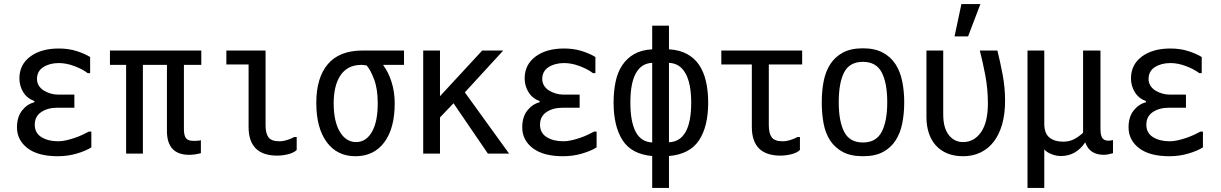

<svg xmlns="http://www.w3.org/2000/svg" viewBox="-20 -776 6040 950"><path d="M64 -146Q64 -197 89 -229Q114 -261 150 -270V-276Q114 -289 95 -320Q76 -351 76 -388Q76 -456 129.5 -496Q183 -536 271 -536Q319 -536 358.5 -523.5Q398 -511 426 -494V-414H414Q388 -434 348 -449Q308 -464 271 -464Q226 -464 194.5 -444Q163 -424 163 -385Q163 -367 172 -352.5Q181 -338 196 -328.5Q211 -319 229.5 -313.5Q248 -308 266 -308H348V-243H264Q216 -243 184 -221.5Q152 -200 152 -159Q152 -118 185 -97.5Q218 -77 268 -77Q287 -77 308.5 -82Q330 -87 350.5 -94Q371 -101 389 -109.5Q407 -118 420 -125H432V-47Q406 -30 361 -16.5Q316 -3 266 -3Q168 -3 116 -43Q64 -83 64 -146Z M806 -455H687V-16H604V-455H524V-526H976V-455H890V-138Q890 -106 900 -92.5Q910 -79 937 -79Q944 -79 955 -79.5Q966 -80 974 -82V-18Q958 -14 944 -12Q930 -10 916 -10Q806 -10 806 -128Z M1448 -98V-34Q1434 -20 1406 -13Q1378 -6 1352 -6Q1210 -6 1210 -148V-457H1100V-526H1294V-156Q1294 -116 1308.5 -96.5Q1323 -77 1362 -77Q1381 -77 1400 -83Q1419 -89 1436 -98Z M1545 -267Q1545 -391 1602 -458.5Q1659 -526 1774 -526H1979V-455H1877V-452Q1901 -421 1917 -371.5Q1933 -322 1933 -265Q1933 -141 1881.5 -72Q1830 -3 1739 -3Q1648 -3 1596.5 -73Q1545 -143 1545 -267ZM1849 -265Q1849 -337 1830.5 -385Q1812 -433 1794 -452Q1779 -455 1769 -455Q1732 -455 1706 -441Q1680 -427 1663.5 -401.5Q1647 -376 1639 -341.5Q1631 -307 1631 -266Q1631 -175 1661.5 -124Q1692 -73 1742 -73Q1791 -73 1820 -123Q1849 -173 1849 -265Z M2280 -319 2499 -16H2394L2224 -265L2157 -195V-16H2074V-526H2157V-300L2366 -526H2470Z M2564 -146Q2564 -197 2589 -229Q2614 -261 2650 -270V-276Q2614 -289 2595 -320Q2576 -351 2576 -388Q2576 -456 2629.5 -496Q2683 -536 2771 -536Q2819 -536 2858.5 -523.5Q2898 -511 2926 -494V-414H2914Q2888 -434 2848 -449Q2808 -464 2771 -464Q2726 -464 2694.5 -444Q2663 -424 2663 -385Q2663 -367 2672 -352.5Q2681 -338 2696 -328.5Q2711 -319 2729.5 -313.5Q2748 -308 2766 -308H2848V-243H2764Q2716 -243 2684 -221.5Q2652 -200 2652 -159Q2652 -118 2685 -97.5Q2718 -77 2768 -77Q2787 -77 2808.5 -82Q2830 -87 2850.5 -94Q2871 -101 2889 -109.5Q2907 -118 2920 -125H2932V-47Q2906 -30 2861 -16.5Q2816 -3 2766 -3Q2668 -3 2616 -43Q2564 -83 2564 -146Z M3207 -4Q3105 -13 3060.5 -82Q3016 -151 3016 -268Q3016 -325 3026 -372Q3036 -419 3059 -453.5Q3082 -488 3118 -508.5Q3154 -529 3207 -532V-649H3290V-532Q3342 -529 3379 -509Q3416 -489 3439 -455Q3462 -421 3473 -373.5Q3484 -326 3484 -268Q3484 -150 3438.5 -81.5Q3393 -13 3290 -4V154H3207ZM3207 -465Q3154 -463 3126.5 -414Q3099 -365 3099 -268Q3099 -175 3125 -124.5Q3151 -74 3207 -71ZM3400 -268Q3400 -362 3372 -412.5Q3344 -463 3290 -465V-72Q3400 -77 3400 -268Z M3938 -98V-34Q3924 -20 3896 -13Q3868 -6 3842 -6Q3700 -6 3700 -148V-457H3549V-526H3949V-457H3784V-156Q3784 -116 3798.5 -96.5Q3813 -77 3852 -77Q3871 -77 3890 -83Q3909 -89 3926 -98Z M4250 -3Q4190 -3 4150.5 -24Q4111 -45 4087.5 -81Q4064 -117 4055 -165.5Q4046 -214 4046 -270Q4046 -326 4055.5 -374.5Q4065 -423 4088.5 -459Q4112 -495 4151 -516Q4190 -537 4250 -537Q4308 -537 4347.5 -516Q4387 -495 4410.5 -459Q4434 -423 4444 -374Q4454 -325 4454 -270Q4454 -215 4444.5 -166.5Q4435 -118 4411.5 -81.5Q4388 -45 4349 -24Q4310 -3 4250 -3ZM4250 -71Q4315 -71 4342.5 -123.5Q4370 -176 4370 -270Q4370 -366 4342.5 -418Q4315 -470 4250 -470Q4184 -470 4157 -418.5Q4130 -367 4130 -270Q4130 -176 4157 -123.5Q4184 -71 4250 -71Z M4564 -526H4647V-210Q4647 -143 4674.5 -108Q4702 -73 4745 -73Q4800 -73 4834 -122Q4868 -171 4868 -264Q4868 -336 4855 -404.5Q4842 -473 4828 -526H4915Q4929 -470 4941 -406.5Q4953 -343 4953 -277Q4953 -212 4938.5 -161Q4924 -110 4897 -75Q4870 -40 4831.5 -21.5Q4793 -3 4746 -3Q4700 -3 4666 -17.5Q4632 -32 4609.5 -57.5Q4587 -83 4575.5 -118.5Q4564 -154 4564 -195ZM4737 -756H4831L4770 -596H4703Z M5064 -526H5147V-164Q5147 -116 5172.5 -95.5Q5198 -75 5240 -75Q5270 -75 5293 -86.5Q5316 -98 5339 -119V-526H5425V-139Q5425 -107 5434 -93.5Q5443 -80 5464 -80Q5476 -80 5487 -83V-18Q5460 -10 5442 -10Q5371 -10 5350 -71H5349Q5304 -4 5229 -4Q5206 -4 5182 -13.5Q5158 -23 5147 -37V154H5064Z M5564 -146Q5564 -197 5589 -229Q5614 -261 5650 -270V-276Q5614 -289 5595 -320Q5576 -351 5576 -388Q5576 -456 5629.5 -496Q5683 -536 5771 -536Q5819 -536 5858.5 -523.5Q5898 -511 5926 -494V-414H5914Q5888 -434 5848 -449Q5808 -464 5771 -464Q5726 -464 5694.5 -444Q5663 -424 5663 -385Q5663 -367 5672 -352.5Q5681 -338 5696 -328.5Q5711 -319 5729.5 -313.5Q5748 -308 5766 -308H5848V-243H5764Q5716 -243 5684 -221.5Q5652 -200 5652 -159Q5652 -118 5685 -97.5Q5718 -77 5768 -77Q5787 -77 5808.5 -82Q5830 -87 5850.5 -94Q5871 -101 5889 -109.5Q5907 -118 5920 -125H5932V-47Q5906 -30 5861 -16.5Q5816 -3 5766 -3Q5668 -3 5616 -43Q5564 -83 5564 -146Z"/></svg>

Font: D2Coding
Style: Regular
Weight: 400
Monospace: yes
Designer: Yong-Rak Park; Jeong-Hwan Yoon; Sang-Min Lee;
Foundry: NHN Corporation
Version: Version 1.3.2; Build 20180524